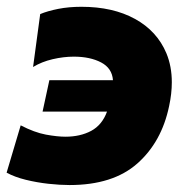

<svg xmlns="http://www.w3.org/2000/svg" viewBox="-38 -534 551 566"><path d="M167 11.5Q139 11.5 104.8 7.8Q70.5 4 38 -4Q5.5 -12 -18.5 -25L23 -164.5Q63.5 -143.5 97.2 -137.2Q131 -131 155 -131Q198.5 -131 230.8 -148.2Q263 -165.5 277.5 -205H87.5L107.5 -297.5H295Q292.5 -333 260 -350Q227.5 -367 179.5 -367Q149.5 -367 117.2 -359.5Q85 -352 59.5 -336.5L80.5 -492.5Q102 -501.5 133.5 -507.8Q165 -514 202 -514Q295 -514 360 -478.2Q425 -442.5 452.5 -377Q468.5 -338.5 468.5 -291.5Q468.5 -258 460.5 -221Q438.5 -115.5 366.8 -52Q295 11.5 167 11.5Z"/></svg>

Font: Heraclito ExtraBold
Style: Italic
Weight: 800
Italic angle: -12°
Designer: Kostas Bartsokas (font) & Cristiano Sobral (main changes)
Foundry: Kostas Bartsokas (font) & Cristiano Sobral (main changes)
Version: Version 1.00;July 8, 2020;FontCreator 13.0.0.2655 64-bit